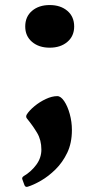

<svg xmlns="http://www.w3.org/2000/svg" viewBox="-20 -530 410 761"><path d="M90 210Q81 213 77 204L69 182Q65 174 74 168Q103 151 123.5 123.5Q144 96 144 63Q144 25 127 -3.5Q110 -32 87 -60Q81 -67 86 -76Q96 -92 116.5 -109Q137 -126 161.5 -137.5Q186 -149 207 -149Q221 -149 234.5 -129Q248 -109 256.5 -78Q265 -47 265 -15Q265 37 246.5 75.5Q228 114 200 141.5Q172 169 142.5 186Q113 203 90 210ZM177 -341Q134 -341 107 -364Q80 -387 80 -425Q80 -464 107 -487Q134 -510 177 -510Q220 -510 247 -487Q274 -464 274 -425Q274 -387 247 -364Q220 -341 177 -341Z"/></svg>

Font: Hahmlet
Style: Bold
Weight: 700
Designer: Minjoo Ham & Mark Frömberg
Foundry: hypertype
Version: Version 1.002; ttfautohint (v1.8.3)